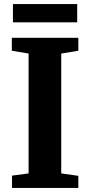

<svg xmlns="http://www.w3.org/2000/svg" viewBox="-20 -930 446 950"><path d="M121.5 -72V-665L38.5 -679V-743H367.5V-679L283 -665V-72L367.5 -60V0H39.5V-61ZM362 -910V-819.5H44V-910Z"/></svg>

Font: Merriweather 24pt ExtraBold
Style: Regular
Weight: 800
Version: Version 2.100